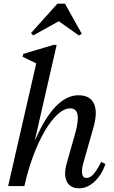

<svg xmlns="http://www.w3.org/2000/svg" viewBox="-20 -1008 615 1040"><path d="M24 0 182 -690 206 -650 102 -701 106 -716 270 -765H287L112 0ZM409 12Q360 12 342 -24.5Q324 -61 341 -122L388 -288Q425 -421 361 -421Q328 -421 292.5 -389Q257 -357 223 -299Q189 -241 160.5 -165Q132 -89 112 0H66L135 -253H172Q277 -492 405 -492Q468 -492 489 -446.5Q510 -401 486 -317L432 -127Q421 -89 425 -66.5Q429 -44 448 -44Q468 -44 486 -64Q504 -84 528 -131L551 -120Q532 -62 492.5 -25Q453 12 409 12ZM160 -816 148 -829 291 -988H332L423 -825L407 -816L290 -899H309Z"/></svg>

Font: Platypi Light
Style: Italic
Weight: 300
Italic angle: -13°
Designer: David Sargent
Foundry: Bolt Cutter Type
Version: Version 1.200